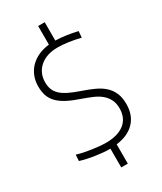

<svg xmlns="http://www.w3.org/2000/svg" viewBox="-252 -977 1026 1215"><g transform="rotate(-30 261.0 -370.0)"><path d="M250 12Q227 12 201 9.5Q175 7 147.5 3Q120 -1 93 -7Q66 -13 43 -20L46 -65Q68 -58 94.5 -52.5Q121 -47 148 -43Q175 -39 201 -36.5Q227 -34 250 -34Q337 -34 385 -72Q433 -110 433 -181Q433 -217 420 -243.5Q407 -270 384 -290Q361 -310 327.5 -324.5Q294 -339 254 -353Q200 -371 162.5 -390.5Q125 -410 101 -434Q77 -458 66.5 -488Q56 -518 56 -557Q56 -597 69.5 -631Q83 -665 108 -690.5Q133 -716 168 -732Q203 -748 247 -753V-889H295V-755Q368 -753 453 -733L449 -687Q355 -710 285 -710Q204 -710 155.5 -668Q107 -626 107 -557Q107 -528 116 -505Q125 -482 145 -463.5Q165 -445 197.5 -429Q230 -413 277 -397Q324 -381 362.5 -363.5Q401 -346 428 -321.5Q455 -297 469.5 -263.5Q484 -230 484 -183Q484 -102 437 -52.5Q390 -3 303 8V149H255V12H250Z"/></g></svg>

Font: Encode Sans Narrow
Style: ExtraLight
Weight: 200
Designer: Pablo Impallari, Andres Torresi
Foundry: Pablo Impallari, Andres Torresi
Version: Version 1.000; ttfautohint (v1.00) -l 8 -r 50 -G 200 -x 14 -